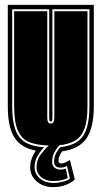

<svg xmlns="http://www.w3.org/2000/svg" viewBox="-20 -612 416 788"><path d="M198 156Q158 156 131 133Q104 110 104 74Q104 41 127 6Q66 -5 39 -48Q12 -91 12 -176V-592H365V-176Q365 -87 334.5 -43.5Q304 0 235 9Q220 30 220 48Q220 59 231 59Q240 59 250 54Q260 49 267 45L287 124Q275 137 251 146.5Q227 156 198 156ZM201 139Q219 139 239.5 133.5Q260 128 267 121L255 69Q254 69 247 72.5Q240 76 228 76Q202 76 202 51Q202 34 209 19.5Q216 5 227 -8Q293 -15 320 -53Q347 -91 347 -176V-574H195V-129Q195 -119 193.5 -116Q192 -113 188 -113Q182 -113 182 -129V-574H30V-176Q30 -88 59 -50Q88 -12 161 -8Q146 8 134 28.5Q122 49 122 74Q122 102 144 120.5Q166 139 201 139ZM198 131Q168 131 149 115Q130 99 130 74Q130 45 146 23.5Q162 2 180 -15Q132 -16 100.5 -28.5Q69 -41 53.5 -76Q38 -111 38 -176V-566H174V-129Q174 -105 188 -105Q203 -105 203 -129V-566H339V-176Q339 -117 326.5 -83.5Q314 -50 288.5 -35Q263 -20 224 -16Q211 -2 202.5 15Q194 32 194 51Q194 69 204.5 76.5Q215 84 228 84Q236 84 241.5 82.5Q247 81 250 80L258 118Q253 122 236.5 126.5Q220 131 198 131Z"/></svg>

Font: Alumni Sans Collegiate One SC
Style: Regular
Weight: 400
Designer: Robert E. Leuschke
Foundry: Robert E. Leuschke
Version: Version 1.100